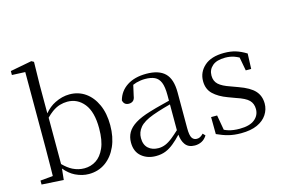

<svg xmlns="http://www.w3.org/2000/svg" viewBox="-102 -1026 1853 1264"><g transform="rotate(-15 824.5 -394.0)"><path d="M43 0V-27L129 -35Q130 -63 130 -97.5Q130 -132 130.5 -166Q131 -200 131 -227V-743L41 -747V-774L188 -802L204 -793L201 -639V-443Q234 -482 273 -501Q323 -526 373 -526Q434 -526 480.5 -493.5Q527 -461 554 -401.5Q581 -342 581 -261Q581 -180 553.5 -118Q526 -56 477 -21Q428 14 363 14Q318 14 272 -8Q233 -27 200 -67L192 9ZM202 -97Q235 -64 265 -49Q303 -30 344 -30Q388 -30 424 -53Q460 -76 482.5 -126.5Q505 -177 505 -260Q505 -372 460.5 -427.5Q416 -483 347 -483Q322 -483 296 -475.5Q270 -468 242 -448Q223 -434 202 -413Z M820 14Q762 14 722.5 -19Q683 -52 683 -114Q683 -152 700 -182Q717 -212 755.5 -236Q794 -260 858 -279Q900 -292 945 -303Q972 -310 996 -316V-354Q996 -411 983.5 -441Q971 -471 945.5 -483Q920 -495 880 -495Q851 -495 821 -487Q809 -483 796 -478L780 -407Q777 -384 765.5 -374.5Q754 -365 737 -365Q704 -365 697 -398Q713 -458 765 -492Q817 -526 897 -526Q982 -526 1023.5 -485.5Q1065 -445 1065 -354V-111Q1065 -61 1076.5 -43.5Q1088 -26 1109 -26Q1122 -26 1132 -31.5Q1142 -37 1154 -49L1169 -33Q1154 -9 1132.5 2Q1111 13 1085 13Q1041 13 1020 -17Q1002 -42 998 -84Q969 -53 943 -32Q915 -9 886 2.5Q857 14 820 14ZM996 -291Q973 -285 949 -278Q908 -266 872 -253Q807 -229 780.5 -197.5Q754 -166 754 -126Q754 -80 780.5 -56Q807 -32 850 -32Q873 -32 896 -41Q919 -50 948 -73Q969 -90 996 -115Z M1400 14Q1353 14 1315.5 4.5Q1278 -5 1237 -24L1236 -140H1277L1295 -38Q1309 -31 1323 -27Q1354 -17 1399 -17Q1467 -17 1501 -44.5Q1535 -72 1535 -115Q1535 -152 1512 -175.5Q1489 -199 1427 -219L1376 -238Q1316 -260 1281 -293.5Q1246 -327 1246 -382Q1246 -443 1292.5 -484.5Q1339 -526 1427 -526Q1471 -526 1505.5 -515.5Q1540 -505 1577 -482L1573 -378H1536L1519 -470Q1502 -479 1485 -485Q1457 -494 1426 -494Q1368 -494 1338.5 -468.5Q1309 -443 1309 -403Q1309 -365 1333.5 -342.5Q1358 -320 1412 -302L1461 -284Q1537 -257 1568.5 -222Q1600 -187 1600 -135Q1600 -95 1577.5 -60.5Q1555 -26 1511 -6Q1467 14 1400 14Z"/></g></svg>

Font: Early Summer Mincho Light
Style: Regular
Weight: 300
Designer: GuiWonder
Version: Version 1.002